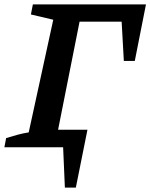

<svg xmlns="http://www.w3.org/2000/svg" viewBox="-41 -672 686 876"><path d="M625 -652 574 -394H524L514 -573H322L224 -80H358L305 184H255L247 0H-21L-13 -42Q13 -50 38.5 -57Q64 -64 90 -68L202 -582L100 -606L109 -652Z"/></svg>

Font: Piazzolla SC SemiBold
Style: Italic
Weight: 600
Italic angle: -11.3°
Designer: Juan Pablo del Peral
Foundry: Huerta Tipografica
Version: Version 1.330